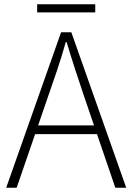

<svg xmlns="http://www.w3.org/2000/svg" viewBox="-20 -879 621 899"><path d="M9 0 266 -728H314L571 0H520L373 -430Q351 -495 331.5 -555Q312 -615 292 -682H288Q269 -615 249 -555Q229 -495 206 -430L58 0ZM125 -251V-292H452V-251ZM154 -821V-859H426V-821Z"/></svg>

Font: Noto Sans TC ExtraLight
Style: Regular
Weight: 250
Designer: Ryoko NISHIZUKA  (kana, bopomofo & ideographs); Paul D. Hunt (Latin, Greek & Cyrillic); Sandoll Communications , Soo-you
Foundry: Adobe
Version: Version 2.004-H2;hotconv 1.0.118;makeotfexe 2.5.65603